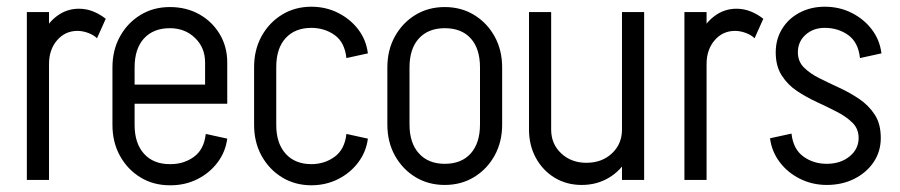

<svg xmlns="http://www.w3.org/2000/svg" viewBox="-20 -536 2681 572"><path d="M60 0V-500H126V0ZM87 -345Q87 -392 104 -429.5Q121 -467 150 -488.5Q179 -510 215 -510L211 -444Q174 -444 150 -416Q126 -388 126 -345ZM269 -422Q259 -432 242.5 -438Q226 -444 211 -444L215 -510Q238 -510 258.5 -501.5Q279 -493 295 -480Z M321 -227V-284H657V-227ZM485 16V-47H489V16ZM315 -164V-335H381V-164ZM591 -284V-350H657V-284ZM657 -350H591Q591 -394 561 -423Q531 -452 486 -452V-515Q535 -515 573.5 -493.5Q612 -472 634.5 -434.5Q657 -397 657 -350ZM593 -137 657 -123Q652 -84 628.5 -52.5Q605 -21 568.5 -2.5Q532 16 488 16V-47Q528 -47 558 -69Q588 -91 593 -137ZM315 -335Q315 -387 337.5 -427.5Q360 -468 398.5 -491.5Q437 -515 486 -515V-452Q437 -452 409 -421.5Q381 -391 381 -335ZM315 -164H381Q381 -109 409 -78Q437 -47 486 -47V16Q437 16 398.5 -7.5Q360 -31 337.5 -71.5Q315 -112 315 -164Z M737 -163V-337H803V-163ZM737 -336Q737 -388 759.5 -428.5Q782 -469 820.5 -492.5Q859 -516 908 -516V-453Q859 -453 831 -422.5Q803 -392 803 -336ZM1012 -363Q1007 -410 977 -431.5Q947 -453 907 -453V-516Q951 -516 987.5 -497.5Q1024 -479 1047.5 -448Q1071 -417 1076 -377ZM737 -164H803Q803 -109 831 -78Q859 -47 908 -47V16Q859 16 820.5 -7.5Q782 -31 759.5 -71.5Q737 -112 737 -164ZM1012 -137 1076 -123Q1071 -84 1047.5 -52.5Q1024 -21 987.5 -2.5Q951 16 907 16V-47Q947 -47 977 -69Q1007 -91 1012 -137Z M1410 -164V-336H1476V-164ZM1134 -164V-336H1200V-164ZM1303 -452V-515H1307V-452ZM1303 15V-48H1307V15ZM1134 -335Q1134 -387 1156.5 -427.5Q1179 -468 1217.5 -491.5Q1256 -515 1305 -515V-452Q1256 -452 1228 -421.5Q1200 -391 1200 -335ZM1476 -335H1410Q1410 -391 1382.5 -421.5Q1355 -452 1305 -452V-515Q1354 -515 1392.5 -491.5Q1431 -468 1453.5 -427.5Q1476 -387 1476 -335ZM1134 -165H1200Q1200 -110 1228 -79Q1256 -48 1305 -48V15Q1256 15 1217.5 -8.5Q1179 -32 1156.5 -72.5Q1134 -113 1134 -165ZM1476 -165Q1476 -113 1453.5 -72.5Q1431 -32 1392.5 -8.5Q1354 15 1305 15V-48Q1355 -48 1382.5 -79Q1410 -110 1410 -165Z M1899 -500V0H1833V-500ZM1622 -500V-150H1556V-500ZM1622 -150Q1622 -107 1652 -79Q1682 -51 1727 -51L1713 15Q1668 15 1632.5 -6.5Q1597 -28 1576.5 -65.5Q1556 -103 1556 -150ZM1871 -150Q1871 -103 1850.5 -65.5Q1830 -28 1794 -6.5Q1758 15 1713 15L1727 -51Q1773 -51 1803 -79Q1833 -107 1833 -150Z M2019 0V-500H2085V0ZM2046 -345Q2046 -392 2063 -429.5Q2080 -467 2109 -488.5Q2138 -510 2174 -510L2170 -444Q2133 -444 2109 -416Q2085 -388 2085 -345ZM2228 -422Q2218 -432 2201.5 -438Q2185 -444 2170 -444L2174 -510Q2197 -510 2217.5 -501.5Q2238 -493 2254 -480Z M2538 -125Q2538 -152 2520 -170Q2502 -188 2474 -202.5Q2446 -217 2414.5 -231.5Q2383 -246 2355 -264.5Q2327 -283 2309 -311Q2291 -339 2291 -380Q2291 -380 2297.5 -380Q2304 -380 2314 -380Q2324 -380 2334 -380Q2344 -380 2350.5 -380Q2357 -380 2357 -380Q2357 -353 2375 -335Q2393 -317 2421 -303Q2449 -289 2480.5 -274.5Q2512 -260 2540 -241Q2568 -222 2586 -194.5Q2604 -167 2604 -125Q2604 -125 2597.5 -125Q2591 -125 2581 -125Q2571 -125 2561 -125Q2551 -125 2544.5 -125Q2538 -125 2538 -125ZM2443 15V-48Q2484 -48 2511 -70Q2538 -92 2538 -125H2604Q2604 -85 2583 -53.5Q2562 -22 2525.5 -3.5Q2489 15 2443 15ZM2291 -380Q2291 -419 2310 -450Q2329 -481 2362.5 -498.5Q2396 -516 2437 -516V-453Q2403 -453 2380 -432.5Q2357 -412 2357 -380ZM2338 -138Q2343 -92 2373 -70Q2403 -48 2443 -48V15Q2400 15 2363 -3.5Q2326 -22 2302.5 -53.5Q2279 -85 2274 -124ZM2542 -363Q2537 -410 2507 -431.5Q2477 -453 2437 -453V-516Q2481 -516 2517.5 -497.5Q2554 -479 2577.5 -448Q2601 -417 2606 -377Z"/></svg>

Font: Akshar Light Light
Style: Regular
Weight: 300
Version: Version 1.100